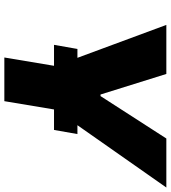

<svg xmlns="http://www.w3.org/2000/svg" viewBox="28 -794 767 862"><g transform="rotate(90 411.0 -363.5)"><path d="M92.3 -727.3H312.5L404.8 -431.8H411.9L602.3 -727.3H822.4L542.6 -328.1H582.4L563.9 -223H471.9L434.7 0H238.6L275.9 -223H181.8L200.3 -328.1H240.1Z"/></g></svg>

Font: Karasuma Gothic
Style: Italic
Weight: 900
Italic angle: -9.39999°
Designer: Rasmus Andersson / Ryoko Nishizuka
Foundry: Genbu
Version: Version 1.00